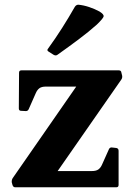

<svg xmlns="http://www.w3.org/2000/svg" viewBox="-20 -796 574 816"><path d="M443 -162Q447 -171 458 -169L475 -167Q484 -165 484 -155V-10Q484 0 474 0H45Q36 0 33 -10L30 -21Q29 -31 34 -39L304 -428H175Q157 -428 147.5 -421Q138 -414 132 -400L102 -332Q98 -323 88 -324L70 -325Q60 -325 60 -335L61 -487Q61 -497 71 -497H485Q495 -497 496 -487L499 -475Q501 -465 495 -457L225 -69H370Q388 -69 397.5 -75.5Q407 -82 413 -95ZM224 -563Q217 -558 208 -563L186 -577Q178 -582 184 -589Q216 -633 244.5 -678Q273 -723 298 -767Q304 -776 313 -776Q335 -774 359 -766Q383 -758 403 -747Q422 -735 420.5 -726.5Q419 -718 391 -691Q356 -660 314 -628.5Q272 -597 224 -563Z"/></svg>

Font: Hahmlet
Style: Bold
Weight: 700
Designer: Minjoo Ham & Mark Frömberg
Foundry: hypertype
Version: Version 1.002; ttfautohint (v1.8.3)